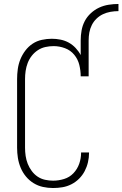

<svg xmlns="http://www.w3.org/2000/svg" viewBox="-20 -938 616 966"><path d="M247 8Q221 8 196 2.5Q171 -3 149 -16.5Q127 -30 110.5 -50Q94 -70 84 -94Q74 -118 70 -143.5Q66 -169 66 -195V-540Q66 -565 69.5 -590.5Q73 -616 82.5 -639.5Q92 -663 107.5 -683.5Q123 -704 144 -718Q165 -732 190.5 -737.5Q216 -743 241 -743Q263 -743 285 -738.5Q307 -734 326 -723.5Q345 -713 360.5 -696.5Q376 -680 386 -661V-735Q386 -760 390.5 -785Q395 -810 406.5 -832Q418 -854 437 -871.5Q456 -889 478.5 -899.5Q501 -910 526 -914Q551 -918 576 -918V-882Q556 -882 536 -878.5Q516 -875 498 -866.5Q480 -858 465.5 -844Q451 -830 442 -812Q433 -794 429.5 -774.5Q426 -755 426 -735V-554H386Q386 -583 379 -611.5Q372 -640 353.5 -662.5Q335 -685 307 -695.5Q279 -706 250 -706Q229 -706 208.5 -701.5Q188 -697 170.5 -685.5Q153 -674 140 -657.5Q127 -641 119.5 -621.5Q112 -602 109 -581.5Q106 -561 106 -540V-195Q106 -174 109 -153.5Q112 -133 119.5 -114Q127 -95 139.5 -78Q152 -61 169 -49.5Q186 -38 206.5 -33.5Q227 -29 247 -29Q275 -29 302.5 -37.5Q330 -46 349.5 -66.5Q369 -87 378.5 -114Q388 -141 388 -169Q388 -170 388 -170.5Q388 -171 388 -171H428Q428 -170 428 -169.5Q428 -169 428 -169Q428 -145 422.5 -121.5Q417 -98 406 -77Q395 -56 378 -39Q361 -22 339.5 -11Q318 0 294.5 4Q271 8 247 8Z"/></svg>

Font: Iosevka Slab Extralight
Style: Regular
Weight: 200
Monospace: yes
Designer: Belleve Invis
Foundry: Belleve Invis
Version: Version 11.1.1; ttfautohint (v1.8.3)